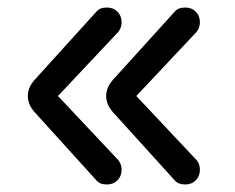

<svg xmlns="http://www.w3.org/2000/svg" viewBox="-20 -510 625 510"><path d="M303 -59Q303 -42 292 -31Q281 -20 264 -20Q245 -20 236 -31L72 -212Q54 -232 54 -255Q54 -278 72 -298L236 -479Q245 -490 264 -490Q281 -490 292 -479Q303 -468 303 -451Q303 -436 294 -425L134 -255L294 -85Q303 -74 303 -59ZM511 -59Q511 -42 500 -31Q489 -20 472 -20Q453 -20 444 -31L280 -212Q262 -232 262 -255Q262 -278 280 -298L444 -479Q453 -490 472 -490Q489 -490 500 -479Q511 -468 511 -451Q511 -436 502 -425L342 -255L502 -85Q511 -75 511 -59Z"/></svg>

Font: Varela Round
Style: Regular
Weight: 400
Designer: Joe Prince
Foundry: Joe Prince
Version: Version 1.000